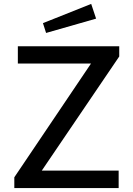

<svg xmlns="http://www.w3.org/2000/svg" viewBox="-20 -959 678 979"><path d="M445 -939 199 -841 215 -791 470 -864ZM53 0H585V-89H193L588 -671V-723H71V-635H444L53 -55Z"/></svg>

Font: United Sans Medium
Style: Regular
Weight: 500
Designer: Pablo Impallari, Rodrigo Fuenzalida (Modified by Dan O. Williams)
Version: Version 1.000;PS 001.000;hotconv 1.0.88;makeotf.lib2.5.64775